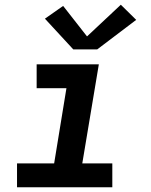

<svg xmlns="http://www.w3.org/2000/svg" viewBox="-20 -792 640 812"><path d="M52 0V-101H209L261 -419H135V-520H398L328 -101H455V0ZM290 -583 170 -713 247 -767 348 -638 491 -772 556 -708 391 -583Z"/></svg>

Font: Iosevka SS04 Extended Oblique
Style: Bold
Weight: 700
Width: 7
Italic angle: -9°
Monospace: yes
Designer: Belleve Invis
Foundry: Belleve Invis
Version: Version 19.0.0; ttfautohint (v1.8.4)